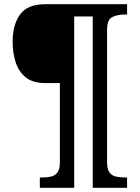

<svg xmlns="http://www.w3.org/2000/svg" viewBox="-20 -780 663 911"><path d="M169 111V62H182Q205 62 223.5 57.5Q242 53 253 37.5Q264 22 264 -9V-386H193Q135 -386 101.5 -413.5Q68 -441 54 -485.5Q40 -530 40 -582Q40 -662 75 -711Q110 -760 195 -760H583V-711H570Q536 -711 512 -698.5Q488 -686 488 -639V-9Q488 22 499 37.5Q510 53 529 57.5Q548 62 570 62H583V111H420V-702H332V111Z"/></svg>

Font: Noto Serif Kannada SemiBold
Style: Regular
Weight: 600
Version: Version 2.003